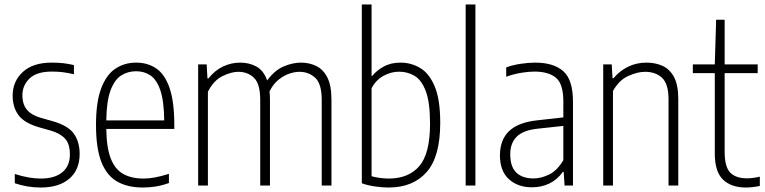

<svg xmlns="http://www.w3.org/2000/svg" viewBox="-20 -828 3414 857"><path d="M161.5 9Q131 9 102 4Q73 -1 46 -10V-51.5Q109.5 -31 161.5 -31Q224 -31 258 -59Q292 -87 292 -139Q292 -186 269.8 -209.8Q247.5 -233.5 205 -245.5L157 -259Q90 -278 63.2 -313.2Q36.5 -348.5 36.5 -401.5Q36.5 -465 81.8 -506.8Q127 -548.5 211 -548.5Q239.5 -548.5 263.2 -545.8Q287 -543 310 -537.5V-496.5Q283 -503 260.2 -505.8Q237.5 -508.5 211.5 -508.5Q144 -508.5 112 -477.8Q80 -447 80 -403Q80 -362 100.5 -337.8Q121 -313.5 164 -301.5L212 -288Q283.5 -268 309.5 -231.5Q335.5 -195 335.5 -141Q335.5 -70.5 289.8 -30.8Q244 9 161.5 9Z M617.5 9Q549.5 9 502.8 -17.8Q456 -44.5 432.2 -105.8Q408.5 -167 408.5 -270.5Q408.5 -373 431.8 -434Q455 -495 495.5 -521.8Q536 -548.5 587.5 -548.5Q639.5 -548.5 677.8 -522.2Q716 -496 737 -435Q758 -374 758 -270V-252.5H454.5Q455.5 -168.5 474.5 -120.2Q493.5 -72 530.2 -51.5Q567 -31 621 -31Q644.5 -31 671.5 -36Q698.5 -41 734 -52V-11Q701 0.5 672.8 4.8Q644.5 9 617.5 9ZM587.5 -510Q550.5 -510 521 -491.2Q491.5 -472.5 473.5 -424.8Q455.5 -377 454.5 -290.5H713Q712 -377 695.8 -424.8Q679.5 -472.5 651.8 -491.2Q624 -510 587.5 -510Z M864.5 0V-540.5H902.5L906 -478H910.5Q939.5 -514.5 976 -531.5Q1012.5 -548.5 1052 -548.5Q1092.5 -548.5 1124.5 -531Q1156.5 -513.5 1172.5 -469Q1206 -514.5 1246.2 -531.5Q1286.5 -548.5 1323 -548.5Q1360.5 -548.5 1391.5 -533.5Q1422.5 -518.5 1441 -482.5Q1459.5 -446.5 1459.5 -383V0H1416V-382.5Q1416 -453.5 1387.2 -480.5Q1358.5 -507.5 1316 -507.5Q1297 -507.5 1272.8 -499.8Q1248.5 -492 1224.5 -473.2Q1200.5 -454.5 1183 -420Q1185 -403 1185 -383.5V0H1141.5V-382.5Q1141.5 -453.5 1113.8 -480.5Q1086 -507.5 1043.5 -507.5Q1013 -507.5 973.5 -488.5Q934 -469.5 908 -418.5V0Z M1714.5 9Q1684.5 9 1651.8 4Q1619 -1 1595 -10V-808H1638.5V-489.5H1642Q1660 -512.5 1692 -530.5Q1724 -548.5 1768 -548.5Q1815 -548.5 1855.5 -524.5Q1896 -500.5 1920.5 -442Q1945 -383.5 1945 -280Q1945 -128.5 1884.2 -59.8Q1823.5 9 1714.5 9ZM1715 -31Q1803.5 -31 1851.5 -86.5Q1899.5 -142 1899.5 -275.5Q1899.5 -370.5 1880.8 -420.5Q1862 -470.5 1830.8 -489.2Q1799.5 -508 1761 -508Q1725 -508 1691.2 -489.2Q1657.5 -470.5 1638.5 -434V-41.5Q1653 -37 1674.5 -34Q1696 -31 1715 -31Z M2058.5 0V-808H2102V0Z M2354.5 8Q2291 8 2251.2 -28.5Q2211.5 -65 2211.5 -134Q2211.5 -204 2252.5 -243Q2293.5 -282 2378.5 -291L2494.5 -304V-375Q2494.5 -454 2461.2 -481.2Q2428 -508.5 2365.5 -508.5Q2339 -508.5 2306 -503Q2273 -497.5 2239.5 -485.5V-527Q2267 -537.5 2302.5 -543Q2338 -548.5 2369 -548.5Q2450.5 -548.5 2494 -510.5Q2537.5 -472.5 2537.5 -373.5V0H2500L2496 -60.5H2492Q2467.5 -26 2432.2 -9Q2397 8 2354.5 8ZM2257.5 -139.5Q2257.5 -83.5 2284.8 -57.5Q2312 -31.5 2361.5 -31.5Q2394.5 -31.5 2430.5 -48.8Q2466.5 -66 2494.5 -113V-266L2379 -253.5Q2316.5 -247 2287 -218.5Q2257.5 -190 2257.5 -139.5Z M2672.5 0V-540.5H2710.5L2714 -479H2718.5Q2746 -512 2783.5 -530.2Q2821 -548.5 2865.5 -548.5Q2905.5 -548.5 2937.8 -533.8Q2970 -519 2988.8 -483.5Q3007.5 -448 3007.5 -386V0H2964V-384Q2964 -454 2935 -480.8Q2906 -507.5 2859 -507.5Q2825.5 -507.5 2784 -488.8Q2742.5 -470 2716 -421.5V0Z M3309 9Q3244.5 9 3207.5 -26Q3170.5 -61 3170.5 -143.5V-501.5H3072.5V-540.5H3170.5L3176.5 -740H3214.5V-540.5H3362V-501.5H3214.5V-150.5Q3214.5 -83.5 3239.2 -57.8Q3264 -32 3314.5 -32Q3339.5 -32 3371.5 -39.5V2Q3357.5 5 3340.8 7Q3324 9 3309 9Z"/></svg>

Font: Encode Sans Condensed Condensed ExtraLight
Style: Regular
Weight: 200
Width: 3
Designer: Multiple Designers
Foundry: Impallari Type
Version: Version 3.000; ttfautohint (v1.8.3) -l 8 -r 50 -G 200 -x 14 